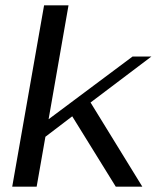

<svg xmlns="http://www.w3.org/2000/svg" viewBox="-20 -703 615 723"><path d="M321 -317 516 0H416L252 -265L151 -188L118 0H26L146 -683H238L163 -254L479 -490H550Z"/></svg>

Font: Fahkwang
Style: Italic
Weight: 400
Italic angle: -10°
Version: Version 1.000; ttfautohint (v1.6)